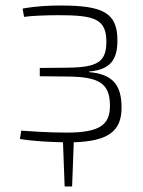

<svg xmlns="http://www.w3.org/2000/svg" viewBox="-20 -508 518 695"><path d="M420 -119C420 -201 387 -240 302 -247V-249C382 -256 405 -294 405 -362C405 -462 353 -488 199 -488C159 -488 112 -486 62 -477L67 -447C95 -451 147 -453 195 -453C324 -453 365 -438 365 -357C365 -283 332 -264 223 -263L124 -262V-232L223 -231C337 -230 378 -208 378 -125C378 -56 341 -28 221 -28C155 -28 86 -33 57 -35L52 -5C98 3 160 6 208 7L214 167H241L247 7C375 3 420 -35 420 -119Z"/></svg>

Font: Exo 2 Extra Light
Style: Regular
Weight: 250
Designer: Natanael Gama
Version: Version 1.001;PS 001.001;hotconv 1.0.88;makeotf.lib2.5.64775